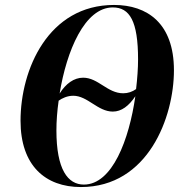

<svg xmlns="http://www.w3.org/2000/svg" viewBox="-20 -745 743 776"><path d="M307 11C579 11 683 -272 683 -461C683 -651 575 -725 441 -725C175 -725 63 -464 63 -257C63 -76 163 11 307 11ZM478 -368C414 -368 377 -431 316 -431C279 -431 246 -407 221 -367C249 -539 322 -715 436 -715C504 -715 538 -660 538 -505C538 -469 535 -428 530 -385C515 -374 497 -368 478 -368ZM319 1C254 1 208 -60 208 -218C208 -255 211 -296 217 -338C231 -348 252 -358 276 -358C334 -358 375 -294 436 -294C471 -294 501 -317 527 -356C502 -181 434 1 319 1Z"/></svg>

Font: Noto Serif Display Condensed
Style: Bold Italic
Weight: 700
Width: 3
Italic angle: -12°
Designer: Monotype Design Team
Foundry: Monotype Imaging Inc.
Version: Version 2.009